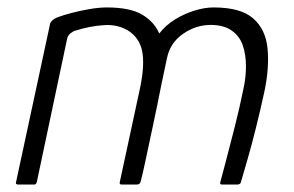

<svg xmlns="http://www.w3.org/2000/svg" viewBox="-20 -496 790 516"><path d="M546 -429Q507 -429 472.5 -405.5Q438 -382 429 -341L414 -270Q403 -214 391.5 -160.5Q380 -107 371.5 -66.5Q363 -26 358 -8Q357 -4 354.5 -2Q352 0 347 0H307Q300 0 302 -7L355 -253Q368 -311 363.5 -349.5Q359 -388 330 -410Q300 -431 260.5 -428.5Q221 -426 184 -414Q178 -413 170 -407Q162 -401 160 -390L79 -7Q78 -4 76.5 -2Q75 0 72 0H29Q26 0 24 -1.5Q22 -3 23 -6L114 -429Q114 -434 119.5 -440Q125 -446 136 -450Q149 -455 171.5 -461Q194 -467 220 -471.5Q246 -476 267 -476Q329 -476 361.5 -457Q394 -438 408 -406Q425 -428 450 -443.5Q475 -459 502.5 -467.5Q530 -476 554 -476Q627 -476 660.5 -446.5Q694 -417 699 -366Q704 -315 691 -252Q680 -201 668 -153Q656 -105 645 -67Q634 -29 627 -5Q625 0 617 0H578Q573 0 572 -2Q571 -4 573 -10Q577 -25 587.5 -64.5Q598 -104 611 -155.5Q624 -207 634 -256Q641 -287 641 -318Q641 -349 632.5 -374Q624 -399 602.5 -414Q581 -429 546 -429Z"/></svg>

Font: Glory Light
Style: Italic
Weight: 300
Italic angle: -12°
Version: Version 1.011